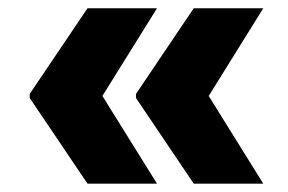

<svg xmlns="http://www.w3.org/2000/svg" viewBox="-20 -520 696 464"><path d="M191.4 -76.2 51.8 -283.2V-293L191.4 -500H359.4L227.5 -288.1L359.4 -76.2ZM448.2 -76.2 308.6 -283.2V-293L448.2 -500H616.2L484.4 -288.1L616.2 -76.2Z"/></svg>

Font: Pretendard JP Black
Style: Regular
Weight: 900
Designer: Base glyphs from Inter by Rasmus Andersson; Hangeul glyphs from Noto Sans CJK(Source Han Sans) by Jang Soo-young and Kan
Foundry: Kil Hyung-jin
Version: Version 1.309